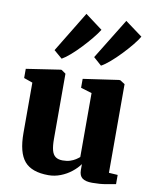

<svg xmlns="http://www.w3.org/2000/svg" viewBox="-95 -937 811 1017"><g transform="rotate(10 311.0 -428.0)"><path d="M471 10Q435.5 10 418.2 -3Q401 -16 401 -46V-78Q385 -55.5 359.2 -35Q333.5 -14.5 301.5 -2Q269.5 10.5 236 10.5Q146 10.5 106.8 -35.5Q67.5 -81.5 67.5 -187V-457.5L20.5 -474V-523.5L202.5 -551H208.5L232 -534.5V-184.5Q232 -145.5 238.2 -122.5Q244.5 -99.5 258.8 -89.5Q273 -79.5 297 -79.5Q319.5 -79.5 336.5 -85Q353.5 -90.5 365.8 -98.5Q378 -106.5 386 -113.5V-457.5L326.5 -475.5V-523.5L516 -551H524L550 -534.5V-57.5L597.5 -54.5V-5Q579 -1.5 546.2 4.2Q513.5 10 471 10ZM409.5 -609.5 366.5 -647.5 501 -866 594 -797.5Q582.5 -777.5 560 -750Q537.5 -722.5 510.2 -694Q483 -665.5 456.5 -642.8Q430 -620 410.5 -609.5ZM198 -609.5 153.5 -647.5 286.5 -866 379.5 -796.5Q366.5 -775.5 344 -748Q321.5 -720.5 295 -692.5Q268.5 -664.5 243 -642.2Q217.5 -620 198.5 -609.5Z"/></g></svg>

Font: Merriweather 60pt Black
Style: Regular
Weight: 900
Version: Version 2.100